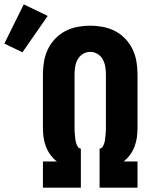

<svg xmlns="http://www.w3.org/2000/svg" viewBox="-114 -861 734 881"><path d="M83 0V-120H147Q130 -133 117 -151Q104 -169 96.5 -189Q89 -209 86 -230.5Q83 -252 83 -274V-520Q83 -550 88 -579Q93 -608 105.5 -634.5Q118 -661 139 -683Q160 -705 186 -718.5Q212 -732 241 -737.5Q270 -743 300 -743Q330 -743 359 -737.5Q388 -732 414 -718.5Q440 -705 461 -683Q482 -661 494.5 -634.5Q507 -608 512 -579Q517 -550 517 -520V-274Q517 -252 514 -230.5Q511 -209 503.5 -189Q496 -169 483 -151Q470 -133 453 -120H517V0H343V-179Q352 -180 357 -188Q362 -196 364.5 -204Q367 -212 368 -221Q369 -230 370 -238.5Q371 -247 371.5 -256Q372 -265 372 -274V-520Q372 -538 369 -555.5Q366 -573 357.5 -588.5Q349 -604 333.5 -613.5Q318 -623 300 -623Q282 -623 266.5 -613.5Q251 -604 242.5 -588.5Q234 -573 231 -555.5Q228 -538 228 -520V-274Q228 -265 228.5 -256Q229 -247 230 -238.5Q231 -230 232 -221Q233 -212 235.5 -204Q238 -196 243 -188Q248 -180 257 -179V0ZM-11 -621 -94 -661 -5 -841 105 -788Z"/></svg>

Font: Iosevka Curly Slab HvEx
Style: Regular
Weight: 900
Width: 7
Monospace: yes
Designer: Belleve Invis
Foundry: Belleve Invis
Version: Version 11.1.0; ttfautohint (v1.8.3)